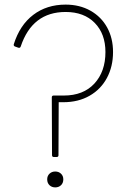

<svg xmlns="http://www.w3.org/2000/svg" viewBox="-20 -785 559 834"><path d="M214 -103Q206 -103 206 -111L205 -362Q205 -370 213 -370H257Q342 -370 390 -422Q438 -474 438 -559Q438 -638 391.5 -685.5Q345 -733 265 -733Q120 -733 70 -583Q67 -575 59 -578L45 -583Q38 -586 40 -593Q66 -676 124.5 -720.5Q183 -765 265 -765Q326 -765 373 -738.5Q420 -712 445.5 -665.5Q471 -619 471 -559Q471 -496 444.5 -446.5Q418 -397 369 -369Q320 -341 255 -341H235L234 -111Q234 -103 226 -103ZM185 -6Q185 -21 195 -30.5Q205 -40 220 -40Q235 -40 245 -30.5Q255 -21 255 -6Q255 10 245 19.5Q235 29 220 29Q205 29 195 19.5Q185 10 185 -6Z"/></svg>

Font: LINE Seed Sans KR Thin
Style: Regular
Weight: 250
Designer: LINE BX Design & Sandoll Inc & Dalton Maag Ltd
Foundry: Sandoll Inc.
Version: Version 1.000